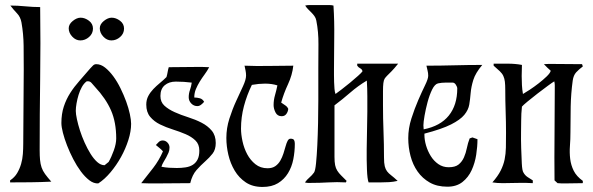

<svg xmlns="http://www.w3.org/2000/svg" viewBox="-20 -725 2347 760"><path d="M21 -703Q50 -703 80 -700Q110 -697 139 -697Q141 -554 139 -413.5Q137 -273 137 -131Q137 -108 138.5 -92Q140 -76 144.5 -62.5Q149 -49 158.5 -36Q168 -23 183 -6Q142 -4 101.5 -3.5Q61 -3 20 -3V-11Q38 -23 48 -40Q58 -57 63.5 -76Q69 -95 70.5 -115.5Q72 -136 72 -156Q72 -230 73 -303Q74 -376 74 -450Q74 -496 73.5 -543.5Q73 -591 65 -636Q61 -658 47.5 -672Q34 -686 21 -703Z M361 -471Q379 -471 396 -457.5Q413 -444 428.5 -423Q444 -402 457 -375.5Q470 -349 479.5 -323Q489 -297 494 -273.5Q499 -250 499 -235Q499 -205 488 -170.5Q477 -136 459 -103.5Q441 -71 417.5 -43Q394 -15 369 1Q351 2 333.5 -11.5Q316 -25 300 -46.5Q284 -68 270 -95Q256 -122 245.5 -149Q235 -176 229 -199.5Q223 -223 223 -238Q223 -274 232.5 -303Q242 -332 258 -357Q274 -382 294.5 -405Q315 -428 337 -454Q342 -459 347.5 -465Q353 -471 361 -471ZM323 -403Q312 -395 304 -380.5Q296 -366 291 -349.5Q286 -333 283 -316Q280 -299 280 -286Q280 -274 284.5 -253Q289 -232 296.5 -208.5Q304 -185 315 -160.5Q326 -136 338.5 -116Q351 -96 365 -83.5Q379 -71 394 -71L410 -84Q421 -103 430.5 -129.5Q440 -156 440 -177Q440 -241 419.5 -288Q399 -335 356 -381Q349 -389 342 -397Q335 -405 323 -403ZM422 -655Q439 -655 455 -643Q471 -631 471 -612Q471 -592 455.5 -578.5Q440 -565 421 -565Q403 -565 389 -580Q375 -595 375 -613Q375 -629 391 -642Q407 -655 422 -655ZM299 -655Q316 -655 332 -643Q348 -631 348 -612Q348 -592 332.5 -578.5Q317 -565 298 -565Q280 -565 266 -580Q252 -595 252 -613Q252 -629 268 -642Q284 -655 299 -655Z M648 -459 755 -460Q769 -460 781.5 -460Q794 -460 808 -459Q800 -444 790 -430.5Q780 -417 771 -402.5Q762 -388 755.5 -372.5Q749 -357 749 -339Q760 -339 771 -336Q782 -333 788 -322Q783 -316 776 -310.5Q769 -305 761 -305Q747 -305 737 -315.5Q727 -326 727 -340Q727 -355 732 -369Q737 -383 739 -398Q723 -400 707.5 -401Q692 -402 676 -402Q649 -402 632 -387.5Q615 -373 615 -345Q615 -321 631 -306.5Q647 -292 671.5 -281Q696 -270 724.5 -261Q753 -252 777.5 -239.5Q802 -227 818 -208Q834 -189 834 -159Q834 -133 821.5 -117Q809 -101 792 -86Q775 -71 758 -52Q741 -33 733 0L603 1Q587 1 571 1Q555 1 539 0Q563 -30 586.5 -60.5Q610 -91 625 -126Q619 -133 611.5 -139Q604 -145 597 -151Q602 -157 608.5 -163Q615 -169 624 -169Q635 -169 643 -160.5Q651 -152 651 -141Q651 -130 647 -120.5Q643 -111 638 -102Q633 -93 627.5 -84Q622 -75 619 -65Q634 -62 649.5 -61Q665 -60 680 -60Q698 -60 714.5 -62.5Q731 -65 743 -72.5Q755 -80 762 -93.5Q769 -107 769 -129Q769 -154 753.5 -169Q738 -184 714.5 -194Q691 -204 664 -212.5Q637 -221 613.5 -232.5Q590 -244 574.5 -262.5Q559 -281 559 -311Q559 -330 567 -345Q575 -360 587 -372.5Q599 -385 613 -396.5Q627 -408 639 -420Q642 -430 643.5 -439.5Q645 -449 648 -459Z M948 -465Q996 -463 1044.5 -464Q1093 -465 1141 -465Q1137 -428 1120 -391.5Q1103 -355 1093 -319Q1101 -313 1109 -308Q1117 -303 1121 -294Q1120 -283 1113.5 -274Q1107 -265 1095 -265Q1078 -265 1070.5 -280Q1063 -295 1063 -309Q1063 -329 1068.5 -348Q1074 -367 1078 -387Q1056 -394 1029 -394Q1005 -394 977 -389Q957 -348 945.5 -304.5Q934 -261 934 -216Q934 -193 940 -165.5Q946 -138 958.5 -114.5Q971 -91 991 -75Q1011 -59 1039 -59Q1058 -59 1070 -67.5Q1082 -76 1089.5 -89Q1097 -102 1102 -117.5Q1107 -133 1110.5 -146Q1114 -159 1118.5 -167.5Q1123 -176 1130 -176Q1141 -176 1144 -170.5Q1147 -165 1147 -156Q1147 -125 1141 -94.5Q1135 -64 1120 -39.5Q1105 -15 1080.5 0Q1056 15 1019 15Q980 15 953 -3Q926 -21 909 -49.5Q892 -78 884 -112Q876 -146 876 -179Q876 -218 888 -255.5Q900 -293 915 -325.5Q930 -358 942 -384Q954 -410 954 -426Q954 -436 952 -445.5Q950 -455 948 -465Z M1188 -703Q1196 -705 1204.5 -705Q1213 -705 1222 -705H1266Q1275 -705 1283.5 -705Q1292 -705 1300 -703Q1304 -640 1303 -576.5Q1302 -513 1302 -450Q1302 -441 1302 -427.5Q1302 -414 1302.5 -400Q1303 -386 1304 -373.5Q1305 -361 1308 -353Q1315 -358 1331.5 -370.5Q1348 -383 1365.5 -397.5Q1383 -412 1397.5 -425Q1412 -438 1415 -443Q1413 -451 1406 -454.5Q1399 -458 1394 -465V-473H1502H1556Q1540 -453 1530 -443Q1520 -433 1513 -426Q1506 -419 1502.5 -413.5Q1499 -408 1497.5 -396Q1496 -384 1496 -364Q1496 -344 1496 -309Q1496 -257 1498 -205.5Q1500 -154 1500 -102Q1500 -79 1503 -67Q1506 -55 1512 -47Q1518 -39 1528.5 -31Q1539 -23 1554 -9Q1537 -5 1520 -4Q1503 -3 1486 -3H1439Q1434 -16 1432.5 -53.5Q1431 -91 1431.5 -135Q1432 -179 1433 -220.5Q1434 -262 1434 -282Q1434 -313 1434 -344Q1434 -375 1432 -406Q1397 -385 1366.5 -358.5Q1336 -332 1304 -308V-104Q1304 -84 1306.5 -71.5Q1309 -59 1315 -49.5Q1321 -40 1330 -31Q1339 -22 1352 -9L1349 -3Q1314 -5 1280 -3Q1246 -1 1211 -1Q1205 -1 1199 -1Q1193 -1 1187 -3Q1195 -14 1205 -22.5Q1215 -31 1223 -42Q1228 -49 1231 -79Q1234 -109 1236 -150Q1238 -191 1239 -238.5Q1240 -286 1240 -329Q1240 -372 1240 -406Q1240 -440 1240 -454Q1240 -499 1240.5 -549Q1241 -599 1232 -644Q1230 -654 1224.5 -661.5Q1219 -669 1212.5 -675.5Q1206 -682 1199.5 -688.5Q1193 -695 1188 -703Z M1668 -465Q1724 -465 1778.5 -466.5Q1833 -468 1889 -468Q1862 -436 1853.5 -408.5Q1845 -381 1843 -356.5Q1841 -332 1837.5 -311Q1834 -290 1818 -270.5Q1802 -251 1765.5 -232.5Q1729 -214 1660 -196V-191Q1660 -171 1666.5 -149Q1673 -127 1685 -107.5Q1697 -88 1715 -75.5Q1733 -63 1756 -63Q1782 -63 1795.5 -74Q1809 -85 1816.5 -102Q1824 -119 1828 -139Q1832 -159 1839 -177L1850 -181L1870 -174Q1870 -145 1865 -112.5Q1860 -80 1847 -51.5Q1834 -23 1810.5 -4.5Q1787 14 1751 14Q1710 14 1681 -2.5Q1652 -19 1633 -46Q1614 -73 1605 -107.5Q1596 -142 1596 -178Q1596 -217 1608.5 -256Q1621 -295 1635.5 -328.5Q1650 -362 1662.5 -387.5Q1675 -413 1675 -425Q1675 -436 1672.5 -445.5Q1670 -455 1668 -465ZM1656 -229 1657 -213Q1723 -226 1756.5 -267.5Q1790 -309 1790 -375Q1790 -381 1784.5 -389.5Q1779 -398 1772 -398Q1758 -398 1743 -398Q1728 -398 1714 -395Q1701 -392 1690.5 -370.5Q1680 -349 1672.5 -321Q1665 -293 1660.5 -267Q1656 -241 1656 -229Z M1934 -473Q1960 -473 1990 -473Q2020 -473 2046 -468L2045 -424Q2045 -406 2046 -388Q2047 -370 2050 -353Q2059 -358 2076.5 -369.5Q2094 -381 2112 -395Q2130 -409 2144 -422.5Q2158 -436 2160 -445Q2147 -456 2133 -471L2153 -472L2284 -471L2287 -462Q2271 -450 2260.5 -438.5Q2250 -427 2247 -406Q2240 -355 2239 -304Q2238 -253 2238 -201Q2238 -174 2236 -147.5Q2234 -121 2237 -96Q2240 -71 2251 -49Q2262 -27 2287 -9V0L2220 1Q2212 1 2203.5 1Q2195 1 2187 0L2175 -11Q2174 -102 2175 -192.5Q2176 -283 2176 -374Q2176 -381 2176 -388Q2176 -395 2174 -403Q2167 -399 2148 -385Q2129 -371 2107.5 -354.5Q2086 -338 2068 -323Q2050 -308 2046 -303Q2043 -276 2043 -247Q2043 -234 2042.5 -203.5Q2042 -173 2043 -139.5Q2044 -106 2045.5 -77.5Q2047 -49 2052 -42Q2058 -31 2068.5 -24Q2079 -17 2089 -11V0Q2059 -2 2029 -1Q1999 0 1970 0Q1948 0 1929 -3Q1951 -28 1962 -50Q1973 -72 1977.5 -94Q1982 -116 1982.5 -141Q1983 -166 1983 -199Q1983 -242 1981.5 -284Q1980 -326 1980 -369Q1980 -389 1978.5 -401.5Q1977 -414 1972.5 -424Q1968 -434 1958.5 -443Q1949 -452 1934 -465Z"/></svg>

Font: Germanica
Style: Regular
Weight: 400
Designer: Peter Wiegel
Foundry: Peter Wiegel